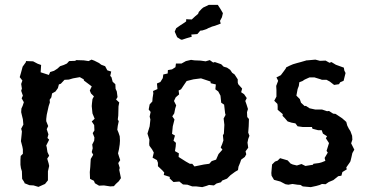

<svg xmlns="http://www.w3.org/2000/svg" viewBox="-20 -755 1523 789"><path d="M73 -481 86 -499 87 -504 116 -503 135 -493 149 -488 147 -458 181 -447 186 -459 202 -464 216 -473 227 -483 242 -488 255 -494 264 -504 289 -505 293 -508 324 -507 344 -504 356 -510 367 -506 387 -496 396 -489 412 -483 421 -466 437 -461 433 -443 438 -438 443 -419 454 -409 455 -390 460 -379 463 -356 457 -346 470 -334 467 -318 466 -280 464 -264 468 -257 464 -238 462 -222 467 -210 472 -195 473 -177 472 -162 469 -142 465 -125 469 -112 474 -97 466 -85 472 -65 470 -57 477 -23 468 -10 456 1 448 10 433 11 407 7 387 8 370 -2 366 -12 350 -20 349 -48 351 -69 352 -87 353 -102 363 -119 357 -130 361 -146 359 -161 367 -177 368 -190 361 -208 368 -219 367 -241 357 -256 369 -267 360 -289 357 -319 358 -331 360 -348 366 -359 354 -371 349 -383 357 -400 325 -424 324 -429 308 -438 280 -433 263 -428 245 -427 230 -411 222 -408 218 -393 208 -379 194 -371 191 -355 184 -345 185 -334 180 -319 172 -283 170 -266V-257L178 -237L172 -224L179 -203L175 -188L182 -181L170 -157L172 -150L175 -130L182 -115L174 -103L180 -83L182 -73L177 -51V-20V-14L165 1L158 4L138 13L118 7L101 6L81 -2L80 -6L71 -20L70 -51L66 -64L64 -78V-99L65 -114L74 -123V-141L72 -152L66 -175L67 -184L69 -203L70 -215L67 -226L76 -243L74 -265L71 -277L67 -294L68 -309L73 -320L78 -335L69 -351L74 -362L67 -382L70 -391L67 -410L72 -424L61 -438L66 -455Z M811 14 786 11H770L750 4L732 3L717 -9L693 -7L677 -22L678 -28L653 -36L655 -46L647 -55L629 -72V-86L625 -97L607 -107L612 -128L605 -141L594 -156L593 -164L594 -181L586 -206L595 -236L598 -264L595 -276L599 -295L591 -305L595 -326L606 -338L607 -352L610 -371L609 -381L627 -389L625 -412L639 -418L649 -434L651 -449L669 -453L670 -467L687 -470L701 -479L703 -494H726L744 -504L765 -509L779 -507L804 -506L825 -503L842 -508L856 -498L863 -500L889 -491L899 -481L913 -477L926 -468L934 -456L944 -449L957 -429V-416L959 -409L975 -391L971 -376L983 -368L994 -352L988 -340L993 -326L999 -307L995 -294L996 -274L1003 -266L1002 -236L1000 -210L1005 -197L1000 -184L997 -169L1000 -148L989 -133L992 -121L986 -110L971 -99L967 -87L960 -70L958 -56L946 -49L927 -35L913 -21L893 -13L888 -6L870 -1L859 7L839 5L828 9ZM779 -71 818 -79 840 -82 850 -93 868 -99 878 -122 894 -140 887 -149 893 -163 898 -178 896 -199 900 -206 902 -242 899 -268 907 -283 905 -290 901 -325 889 -333 886 -362 877 -379 865 -388 867 -408 846 -413 845 -420 806 -433 775 -429 747 -422 734 -403 724 -388 714 -383 716 -367 702 -355 695 -340 704 -322 700 -309 696 -289 688 -277 697 -264 690 -236 687 -205 699 -198 693 -177 703 -168 702 -153 699 -134 715 -125 714 -110 744 -91 760 -82H770ZM724 -592 708 -602 698 -625 704 -639 721 -651 732 -658 745 -667V-676L768 -675L782 -688L794 -698L797 -706L808 -718L815 -724L828 -730L838 -735H853H866H875L886 -718L896 -701L892 -684L884 -669L887 -658L871 -652L863 -649L852 -646L835 -639L830 -636L812 -630L803 -629L791 -615L766 -613L768 -604L747 -598L729 -592Z M1153 2 1132 -9 1106 -16 1096 -33 1095 -44 1098 -79 1110 -91 1121 -95 1131 -105 1162 -96 1174 -83 1183 -79 1200 -75 1219 -81 1235 -73 1266 -78 1268 -82 1291 -85 1302 -88 1317 -94 1314 -106 1327 -128 1322 -135 1332 -167 1319 -187 1324 -195 1307 -206 1302 -220H1287L1264 -226L1262 -233H1225L1203 -236L1194 -248L1178 -251L1162 -256L1150 -270L1141 -279L1142 -286L1121 -304V-319L1120 -328L1107 -341L1116 -358V-385L1115 -402L1123 -423L1116 -437L1134 -446L1146 -462L1154 -473L1156 -478L1170 -485L1184 -491L1201 -496L1216 -500L1240 -507H1243L1276 -510L1295 -505L1318 -506L1334 -497L1342 -500L1360 -489L1393 -477L1395 -465L1400 -455L1392 -423L1378 -417L1373 -409L1353 -406L1335 -420L1322 -427H1303L1298 -429L1272 -437H1252L1232 -428L1223 -422L1210 -417L1208 -402L1203 -389L1198 -362L1212 -348L1217 -333L1232 -319L1237 -320L1252 -310L1275 -305H1303L1324 -298L1332 -299L1349 -288L1359 -287L1374 -277L1386 -269L1403 -254L1407 -239L1413 -227L1420 -216L1427 -197L1428 -181L1423 -166L1436 -140L1428 -126L1424 -108L1420 -92L1417 -87L1403 -67L1405 -59L1387 -48L1383 -33L1370 -31L1350 -15L1343 -12L1331 -7L1318 2L1303 1L1294 5L1280 9L1257 14L1224 11L1215 5L1202 4L1182 1L1165 4Z"/></svg>

Font: Winky Rough
Style: Regular
Weight: 400
Designer: Simon Atzbach
Foundry: typofactur
Version: Version 1.206